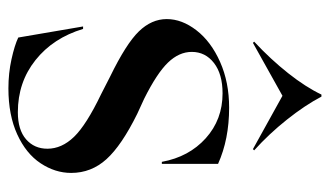

<svg xmlns="http://www.w3.org/2000/svg" viewBox="-188 -600 803 468"><g transform="rotate(90 214.0 -366.5)"><path d="M72 -9 45 -167H51Q73 -94 127 -51Q181 -8 254 -8Q297 -8 320 -28Q343 -48 343 -80Q343 -115 314 -145Q285 -175 210 -211L167 -233Q87 -272 57 -303Q27 -334 27 -371Q27 -408 54.5 -443.5Q82 -479 131.5 -501Q181 -523 243 -523Q320 -523 380 -496V-359H375Q363 -425 317.5 -466Q272 -507 208 -507Q161 -507 134 -486Q107 -465 107 -432Q107 -401 133 -374Q159 -347 221 -316L258 -299Q335 -261 368.5 -224Q402 -187 402 -138Q402 -99 378.5 -63.5Q355 -28 308 -6.5Q261 15 196 15Q159 15 125 7.5Q91 0 72 -9ZM85 -581 82 -584Q125 -624 159 -667Q193 -710 211 -748H216Q237 -708 272 -664Q307 -620 347 -584L344 -581L214 -653Z"/></g></svg>

Font: Nyght Serif
Style: Regular
Weight: 400
Designer: Maksym Kobuzan
Version: Version 0.410;July 4, 2025;FontCreator 15.0.0.2958 64-bit